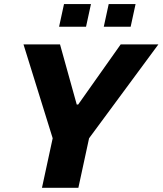

<svg xmlns="http://www.w3.org/2000/svg" viewBox="-20 -901 780 921"><path d="M181.3 0 232.7 -237.8 92.7 -688H267.9L348.1 -399.7H355.1L558.9 -688H739.7L407.3 -237.8L355.9 0ZM477.8 -772.7 501.4 -881.4H630.3L606.7 -772.7ZM263.4 -772.7 287 -881.4H416.3L392.7 -772.7Z"/></svg>

Font: Saira Thin
Style: Italic
Weight: 100
Italic angle: -12°
Designer: Hector Gatti with collaboration of the Omnibus-Type team
Foundry: Omnibus-Type
Version: Version 1.101